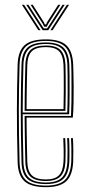

<svg xmlns="http://www.w3.org/2000/svg" viewBox="-20 -769 370 795"><path d="M170 6Q109 6 81.8 -18.1Q54.5 -42.2 53 -98Q51.2 -161.2 50.6 -215.1Q50 -269 50 -317Q50 -365 50.9 -410.1Q51.8 -455.2 53 -501Q54.5 -556.2 81.1 -581.1Q107.8 -606 170 -606Q228.2 -606 254.4 -581.9Q280.5 -557.8 283 -502Q283.2 -493.5 284 -469Q284.8 -444.5 285 -411.5Q285.2 -378.5 284.6 -344.2Q284 -310 281.5 -282H90Q90.2 -251.8 90.6 -222.4Q91 -193 91.6 -162.6Q92.2 -132.2 93 -99Q94.2 -60.2 111.8 -43.1Q129.2 -26 170 -26Q207.8 -26 224.4 -43.5Q241 -61 243 -100Q244 -119 243.6 -148.6Q243.2 -178.2 242 -197H250Q251.5 -173.2 251.6 -144Q251.8 -114.8 251 -99.5Q248.8 -56.8 229.9 -38.1Q211 -19.5 170 -19.5Q125.5 -19.5 105.9 -38Q86.2 -56.5 85 -98.8Q84 -137 83.4 -168.9Q82.8 -200.8 82.5 -230Q82.2 -259.2 82 -289H274Q275.2 -314.5 275.8 -347.6Q276.2 -380.8 276.1 -413Q276 -445.2 275.8 -469.5Q275.5 -493.8 275 -501.8Q272.8 -554.8 248 -577.1Q223.2 -599.5 170 -599.5Q111.2 -599.5 86.9 -575.9Q62.5 -552.2 61 -500.8Q59.8 -455 58.9 -409.8Q58 -364.5 58 -316.6Q58 -268.8 58.6 -215Q59.2 -161.2 61 -98.2Q62.2 -46 87.6 -23.2Q113 -0.5 170 -0.5Q223.5 -0.5 247.9 -23.2Q272.2 -46 275 -98.5Q275.5 -107.2 275.6 -124.9Q275.8 -142.5 275.4 -162.2Q275 -182 274 -197H282Q283.5 -174.8 283.6 -144.2Q283.8 -113.8 283 -98Q280 -42.2 253.8 -18.1Q227.5 6 170 6ZM170 -6.8Q117.2 -6.8 93.8 -28.1Q70.2 -49.5 69 -98.5Q67.2 -162 66.6 -215.9Q66 -269.8 66 -317.4Q66 -365 66.9 -409.9Q67.8 -454.8 69 -500.5Q70.2 -549.5 93.4 -571.4Q116.5 -593.2 170 -593.2Q220 -593.2 242.5 -571.9Q265 -550.5 267 -501.2Q267.5 -490.8 268 -455.5Q268.5 -420.2 268.2 -376.5Q268 -332.8 266.2 -296H74Q74 -253.2 74.8 -203.2Q75.5 -153.2 77 -98.8Q78.2 -53 99.9 -33.1Q121.5 -13.2 170 -13.2Q215.2 -13.2 235.9 -33.2Q256.5 -53.2 259 -99.2Q259.8 -112.8 259.6 -143.2Q259.5 -173.8 258 -197H266Q267.5 -174.5 267.6 -143.6Q267.8 -112.8 267 -98.8Q264.5 -49.5 241.9 -28.1Q219.2 -6.8 170 -6.8ZM74 -303H258.5Q260 -342.8 260.1 -384.4Q260.2 -426 259.9 -458.1Q259.5 -490.2 259 -501Q257 -546.5 236.8 -566.6Q216.5 -586.8 170 -586.8Q119.2 -586.8 98.8 -565.8Q78.2 -544.8 77 -500.2Q75.5 -449.8 74.8 -400.8Q74 -351.8 74 -303ZM82 -310Q82 -342.5 82.4 -372.5Q82.8 -402.5 83.4 -433.6Q84 -464.8 85 -500.2Q86.2 -543.2 106 -561.9Q125.8 -580.5 170 -580.5Q213.2 -580.5 231.2 -561.1Q249.2 -541.8 251 -500.8Q251.5 -488.5 251.9 -457.2Q252.2 -426 252.1 -386.6Q252 -347.2 250.8 -310ZM90 -317H243Q244 -354.8 244.1 -392.6Q244.2 -430.5 243.9 -459.8Q243.5 -489 243 -500.2Q241.2 -539.8 224.4 -556.9Q207.5 -574 170 -574Q129.5 -574 111.9 -556.8Q94.2 -539.5 93 -500Q92 -466 91.4 -435.4Q90.8 -404.8 90.5 -375.8Q90.2 -346.8 90 -317ZM70.8 -749H79.8L147.8 -644H138.8ZM88.8 -749H97.8L151 -666.5L161.2 -651.5H175.2L185.2 -666.5L238.8 -749H247.8L179.8 -644H156.8ZM106.8 -749H115.8L162.5 -675.8L165.2 -668H171.2L174 -675.8L220.8 -749H229.8L180.2 -671.2L173.2 -658.2H163.2L156.5 -671.2ZM256.8 -749H265.8L197.8 -644H188.8Z"/></svg>

Font: Big Shoulders Inline Text Thin
Style: Regular
Weight: 100
Designer: Patric King
Foundry: XO Type Co
Version: Version 2.002